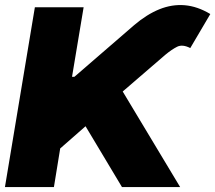

<svg xmlns="http://www.w3.org/2000/svg" viewBox="-20 -757 871 777"><path d="M0 0 121.1 -727.5H318.4L271.5 -446.3H281.2L522.9 -655.3Q573.7 -698.7 625 -719.5Q676.3 -740.2 727.8 -735.8Q779.3 -731.4 831.1 -700.2L750 -562.5Q718.8 -578.6 697 -567.9Q675.3 -557.1 648.9 -535.2L476.6 -386.7L709 0H473.6L326.2 -246.1L223.6 -156.2L198.2 0Z"/></svg>

Font: Inter 18pt Black
Style: Italic
Weight: 900
Italic angle: -9.3988°
Designer: Rasmus Andersson
Foundry: rsms
Version: Version 4.001;git-66647c0bb